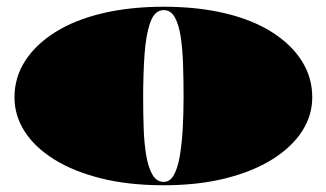

<svg xmlns="http://www.w3.org/2000/svg" viewBox="-20 -535 969 570"><path d="M466 -515Q567 -515 648.5 -495.5Q730 -476 787.5 -439.5Q845 -403 876 -354Q907 -305 907 -246Q907 -192 876.5 -145Q846 -98 788.5 -62Q731 -26 649.5 -5.5Q568 15 466 15Q362 15 280 -5.5Q198 -26 140.5 -62Q83 -98 53 -145Q23 -192 23 -246Q23 -305 54.5 -354Q86 -403 144 -439.5Q202 -476 284 -495.5Q366 -515 466 -515ZM466 -505Q439 -505 426 -468Q413 -431 409 -372Q405 -313 405 -246Q405 -200 406.5 -155Q408 -110 414 -74Q420 -38 432.5 -16.5Q445 5 466 5Q485 5 496.5 -16Q508 -37 514 -73Q520 -109 522.5 -154Q525 -199 525 -246Q525 -296 523.5 -342.5Q522 -389 516.5 -425.5Q511 -462 499 -483.5Q487 -505 466 -505Z"/></svg>

Font: Kalnia SemiExpanded
Style: Bold
Weight: 700
Width: 6
Designer: Frida Medrano
Foundry: Frida Medrano
Version: Version 1.105